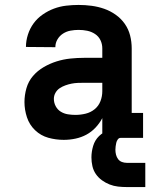

<svg xmlns="http://www.w3.org/2000/svg" viewBox="-20 -558 640 777"><path d="M238 8Q206 8 175.5 -0.5Q145 -9 122 -31Q99 -53 89 -83.5Q79 -114 79 -145Q79 -173 87 -201Q95 -229 113.5 -250.5Q132 -272 157 -286.5Q182 -301 209 -309.5Q236 -318 264.5 -321Q293 -324 321 -324H394V-362Q394 -380 386.5 -395.5Q379 -411 364.5 -420.5Q350 -430 333 -433.5Q316 -437 298 -437Q282 -437 265.5 -434Q249 -431 235 -422Q221 -413 212.5 -398.5Q204 -384 204 -367Q204 -367 204 -367Q204 -367 204 -367L85 -368Q85 -368 85 -368Q85 -368 85 -368Q85 -393 93 -418Q101 -443 116 -463.5Q131 -484 152.5 -499Q174 -514 198 -523Q222 -532 247.5 -535Q273 -538 298 -538Q325 -538 351 -534.5Q377 -531 401.5 -522.5Q426 -514 448 -498.5Q470 -483 485 -461.5Q500 -440 506.5 -414.5Q513 -389 513 -362V-101H559V0H394V-80Q383 -59 366.5 -41.5Q350 -24 329.5 -13Q309 -2 285.5 3Q262 8 238 8ZM285 -93Q306 -93 326.5 -98Q347 -103 363 -116Q379 -129 386.5 -148.5Q394 -168 394 -189V-223H321Q308 -223 295 -222.5Q282 -222 269.5 -219.5Q257 -217 244.5 -212.5Q232 -208 221.5 -201Q211 -194 204.5 -182.5Q198 -171 198 -158Q198 -142 205.5 -128Q213 -114 226 -106Q239 -98 254.5 -95.5Q270 -93 285 -93ZM493 199Q475 199 457.5 197Q440 195 423.5 188.5Q407 182 392.5 171.5Q378 161 368 146.5Q358 132 354 114.5Q350 97 350 79Q350 56 357 32.5Q364 9 381 -7.5Q398 -24 421 -31Q444 -38 468 -38V0Q461 0 456.5 6.5Q452 13 450.5 20Q449 27 448 34Q447 41 447 48Q447 58 449.5 68Q452 78 458 86Q464 94 473.5 97.5Q483 101 493 101H568V199Z"/></svg>

Font: Iosevka Slab Extended
Style: Bold
Weight: 700
Width: 7
Monospace: yes
Designer: Belleve Invis
Foundry: Belleve Invis
Version: Version 11.1.0; ttfautohint (v1.8.3)